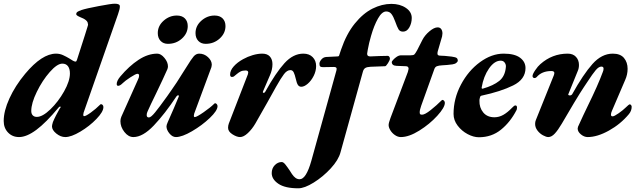

<svg xmlns="http://www.w3.org/2000/svg" viewBox="-24 -727 3470 1038"><path d="M-4 -73Q-4 -127 27 -195Q58 -263 112 -328Q203 -437 279 -437Q299 -437 316.5 -429Q334 -421 349 -412Q364 -403 370 -399Q378 -394 385 -394Q389 -394 392 -403L435 -537Q445 -570 449 -582Q453 -594 452 -595Q451 -596 451 -599Q451 -619 408 -635Q397 -640 392.5 -643.5Q388 -647 388 -651Q388 -658 394 -662.5Q400 -667 417 -673Q441 -681 509.5 -694Q578 -707 596 -707Q624 -707 624 -693Q624 -684 621.5 -674.5Q619 -665 614 -650L428 -118L426 -106Q426 -99 431 -99Q440 -99 467 -118.5Q494 -138 517 -161Q520 -164 521 -164Q527 -164 531 -159.5Q535 -155 535 -148Q535 -123 497.5 -84Q460 -45 410.5 -15.5Q361 14 329 14Q304 14 280.5 -5Q257 -24 257 -44Q257 -50 262 -67Q269 -84 279 -103.5Q289 -123 297.5 -137.5Q306 -152 303 -143L304 -147Q304 -151 301 -151Q297 -151 293 -146Q225 -64 172.5 -25Q120 14 79 14Q43 14 19.5 -10.5Q-4 -35 -4 -73ZM354 -330Q354 -355 343.5 -369Q333 -383 313 -383Q285 -383 245 -337.5Q205 -292 175 -230.5Q145 -169 145 -127Q145 -112 153 -103.5Q161 -95 175 -95Q206 -95 248.5 -136Q291 -177 322.5 -233Q354 -289 354 -330Z M627 -72Q627 -84 632 -96L723 -299Q728 -309 728 -318Q728 -328 719 -328Q710 -328 681 -309Q652 -290 640 -278Q625 -263 615 -263Q607 -263 607 -273Q607 -290 626 -313Q674 -370 725 -403.5Q776 -437 826 -437Q846 -437 865 -414Q884 -391 884 -368Q884 -361 881 -353Q860 -305 819 -220Q789 -159 774 -125Q769 -115 769 -105Q769 -92 781 -92Q792 -92 814.5 -119.5Q837 -147 880 -207Q887 -218 903 -240Q929 -276 964 -333L985 -366Q1010 -407 1023 -422Q1036 -437 1053 -437Q1080 -437 1100.5 -418Q1121 -399 1121 -377Q1121 -372 1119 -364L1026 -113Q1024 -105 1024 -102Q1024 -94 1029 -94Q1039 -94 1076.5 -120Q1114 -146 1134 -166Q1137 -169 1138 -169Q1144 -169 1148 -164Q1152 -159 1152 -153Q1152 -129 1110 -89Q1068 -49 1014 -17.5Q960 14 927 14Q908 14 892 -5.5Q876 -25 876 -44Q876 -51 883 -67Q918 -145 942 -204L943 -208Q943 -212 939 -212Q935 -212 930 -206Q867 -111 807.5 -48.5Q748 14 697 14Q670 14 648.5 -13.5Q627 -41 627 -72ZM829 -548Q829 -587 860.5 -615Q892 -643 932 -643Q960 -643 975.5 -627.5Q991 -612 991 -586Q991 -547 959.5 -518.5Q928 -490 884 -490Q859 -490 844 -506Q829 -522 829 -548ZM1033 -548Q1033 -587 1064.5 -615Q1096 -643 1136 -643Q1164 -643 1179.5 -627.5Q1195 -612 1195 -586Q1195 -547 1163.5 -518.5Q1132 -490 1088 -490Q1063 -490 1048 -506Q1033 -522 1033 -548Z M1209 -36Q1209 -48 1213 -59L1316 -325Q1318 -333 1318 -335Q1318 -346 1304 -346Q1287 -346 1276.5 -340.5Q1266 -335 1256 -326.5Q1246 -318 1242 -315Q1238 -311 1230 -311Q1220 -311 1220 -324Q1220 -346 1239.5 -368Q1259 -390 1290 -407Q1315 -421 1342.5 -429Q1370 -437 1394 -437Q1421 -437 1435 -421.5Q1449 -406 1449 -380Q1449 -350 1435 -319L1398 -233Q1397 -232 1397 -229Q1397 -225 1401 -225Q1407 -225 1410 -231Q1467 -334 1514 -385.5Q1561 -437 1616 -437Q1648 -437 1666.5 -418Q1685 -399 1685 -370Q1685 -343 1672 -317Q1659 -291 1640 -274.5Q1621 -258 1605 -258Q1593 -258 1586.5 -268Q1580 -278 1575 -301Q1570 -323 1564 -335.5Q1558 -348 1546 -348Q1528 -348 1511.5 -326.5Q1495 -305 1468 -257Q1428 -184 1357 -60Q1339 -29 1316 -7.5Q1293 14 1274 14Q1256 14 1232.5 -1Q1209 -16 1209 -36Z M1445 209Q1445 183 1461.5 166Q1478 149 1499 149Q1508 149 1518.5 162Q1529 175 1543 196Q1545 200 1554.5 214Q1564 228 1574 235Q1584 242 1596 242Q1631 242 1659 143L1795 -347Q1796 -350 1796 -355Q1796 -365 1781 -365L1722 -364Q1711 -364 1707 -368Q1703 -372 1703 -383Q1703 -393 1713.5 -405.5Q1724 -418 1740 -419L1801 -422Q1806 -422 1808 -424.5Q1810 -427 1812 -435L1820 -459Q1849 -544 1894 -599.5Q1939 -655 1990 -680.5Q2041 -706 2092 -706Q2138 -706 2170 -684.5Q2202 -663 2202 -630Q2202 -602 2189 -579Q2176 -556 2155 -556Q2138 -556 2130.5 -568.5Q2123 -581 2112 -612Q2103 -637 2092.5 -651Q2082 -665 2064 -665Q2041 -665 2019.5 -627Q1998 -589 1982 -533Q1971 -496 1964 -457L1961 -438V-435Q1961 -422 1978 -422Q1994 -422 2026 -424L2073 -425Q2077 -425 2080.5 -420.5Q2084 -416 2084 -410Q2084 -402 2073.5 -385.5Q2063 -369 2058 -369L1979 -366Q1960 -365 1951 -359.5Q1942 -354 1938 -340L1817 96Q1806 138 1764 183.5Q1722 229 1672 260Q1622 291 1589 291Q1517 291 1481 266.5Q1445 242 1445 209Z M2077 -51Q2077 -62 2087 -89L2181 -338Q2185 -352 2185 -355Q2185 -369 2170 -369L2120 -371Q2094 -372 2094 -392Q2094 -395 2102 -404Q2110 -413 2121.5 -420.5Q2133 -428 2145 -428H2196Q2211 -428 2216 -432.5Q2221 -437 2231 -455L2260 -512Q2273 -537 2298 -558Q2323 -579 2342 -579Q2355 -579 2361.5 -569.5Q2368 -560 2368 -546Q2368 -540 2366 -530L2343 -451Q2341 -445 2341 -437Q2341 -431 2345 -428.5Q2349 -426 2358 -426Q2376 -426 2418 -421Q2440 -418 2445.5 -413Q2451 -408 2451 -399Q2451 -394 2443.5 -387.5Q2436 -381 2422 -379Q2392 -375 2368 -374Q2348 -373 2338 -369Q2328 -365 2324 -353L2253 -155Q2245 -132 2245 -120Q2245 -111 2248.5 -109Q2252 -107 2258 -107Q2273 -107 2304.5 -132Q2336 -157 2363 -184Q2366 -187 2367 -187Q2373 -187 2377 -182Q2381 -177 2381 -171Q2381 -146 2340 -101Q2299 -56 2243 -21Q2187 14 2143 14Q2127 14 2111.5 3.5Q2096 -7 2086.5 -22.5Q2077 -38 2077 -51Z M2428 -111Q2428 -194 2468 -269.5Q2508 -345 2571 -391Q2634 -437 2699 -437Q2758 -437 2787.5 -415Q2817 -393 2817 -359Q2817 -298 2750 -265Q2683 -232 2580 -210Q2573 -209 2571 -201Q2569 -195 2568.5 -190.5Q2568 -186 2568 -183Q2567 -145 2588.5 -119Q2610 -93 2649 -93Q2674 -93 2697 -106Q2720 -119 2745 -145Q2756 -157 2762 -157Q2771 -157 2771 -146Q2771 -135 2768 -131Q2735 -67 2684.5 -26Q2634 15 2565 15Q2536 15 2504 -2Q2472 -19 2450 -48Q2428 -77 2428 -111ZM2711 -366Q2712 -378 2704.5 -388.5Q2697 -399 2683 -399Q2649 -399 2619.5 -356.5Q2590 -314 2580 -254V-252Q2580 -246 2587 -248Q2643 -264 2675 -289.5Q2707 -315 2711 -366Z M2869 -57Q2869 -69 2873 -78L2971 -322Q2973 -330 2973 -332Q2973 -343 2957 -343Q2905 -343 2877 -310Q2872 -305 2866 -305Q2862 -305 2858.5 -307.5Q2855 -310 2855 -316Q2855 -326 2869.5 -347.5Q2884 -369 2897 -380Q2961 -437 3045 -437Q3074 -437 3090 -419.5Q3106 -402 3106 -376Q3106 -357 3099 -342L3049 -219L3048 -216Q3048 -214 3050.5 -212.5Q3053 -211 3056 -211Q3064 -211 3069 -217Q3129 -325 3179 -381Q3229 -437 3289 -437Q3330 -437 3349.5 -413.5Q3369 -390 3369 -355Q3369 -324 3356 -295L3284 -127Q3279 -116 3279 -107Q3279 -98 3288 -98Q3297 -98 3321 -115Q3345 -132 3358 -145Q3376 -163 3381 -163Q3384 -163 3387.5 -159Q3391 -155 3391 -150Q3391 -128 3376 -110Q3331 -56 3268 -21Q3205 14 3153 14Q3134 14 3116.5 -0.5Q3099 -15 3099 -32Q3099 -36 3101 -42Q3131 -108 3153 -153Q3209 -267 3235 -338Q3239 -347 3239 -356Q3239 -367 3227 -367Q3213 -367 3196.5 -347.5Q3180 -328 3152 -285L3132 -255Q3117 -233 3079 -170Q3041 -107 3013 -58Q2993 -24 2975.5 -5Q2958 14 2940 14Q2929 14 2911.5 4.5Q2894 -5 2881.5 -21.5Q2869 -38 2869 -57Z"/></svg>

Font: EB Garamond ExtraBold
Style: Italic
Weight: 800
Italic angle: -17.2°
Designer: Georg Duffner and Octavio Pardo
Foundry: Georg Duffner
Version: Version 1.000